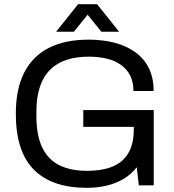

<svg xmlns="http://www.w3.org/2000/svg" viewBox="-20 -888 836 920"><path d="M394.9 12Q229 12 142.4 -74.9Q55.8 -161.8 55.8 -343Q55.8 -461.2 95.9 -540Q136 -618.7 213.8 -658.4Q291.6 -698 404.4 -698Q473.6 -698 530.7 -682.8Q587.8 -667.5 629.5 -637Q671.2 -606.5 693.7 -560.5Q716.2 -514.5 716.2 -452H619.4Q619.4 -496 603.1 -527.3Q586.7 -558.5 557.6 -578.5Q528.4 -598.6 489.4 -607.5Q450.4 -616.5 405.6 -616.5Q346 -616.5 299.2 -601.3Q252.5 -586.1 220.1 -553.9Q187.8 -521.6 171.1 -471.9Q154.4 -422.1 154.4 -353V-332Q154.4 -238.6 182.7 -180.6Q210.9 -122.6 265 -96.1Q319.1 -69.5 395.5 -69.5Q472.4 -69.5 522.2 -91.2Q571.9 -112.9 596.5 -157Q621.1 -201.2 621.1 -267.7V-280.2H379.1V-360.6H716.6V0H645.2L635.2 -86.6Q608.4 -52 571.2 -30.2Q533.9 -8.4 489.5 1.8Q445.1 12 394.9 12ZM248.8 -736 354.3 -868H445.2L550.7 -736H465.4L377.7 -845.1L421.8 -844.6L334 -736Z"/></svg>

Font: Archivo SemiBold
Style: Regular
Weight: 600
Designer: Hector Gatti
Foundry: Omnibus-Type
Version: Version 2.001